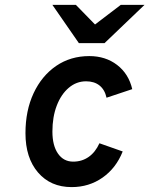

<svg xmlns="http://www.w3.org/2000/svg" viewBox="-20 -752 610 784"><path d="M272.5 12Q186.5 12 135.2 -47.8Q84 -107.5 84 -208Q84 -300.5 117.2 -371.5Q150.5 -442.5 209.2 -482.8Q268 -523 344.5 -523Q411 -523 458.2 -486.8Q505.5 -450.5 520 -388L415 -353Q408 -385.5 386.5 -402.8Q365 -420 331.5 -420Q292 -420 260.8 -393.5Q229.5 -367 211.8 -320.8Q194 -274.5 194 -215Q194 -157.5 216.8 -124.8Q239.5 -92 279 -92Q314.5 -92 342 -111.2Q369.5 -130.5 386 -167L481 -133.5Q454 -65.5 398.8 -26.8Q343.5 12 272.5 12ZM302 -576 194 -732H290L368 -652L473 -732H570L407 -576Z"/></svg>

Font: Overpass SemiBold
Style: Italic
Weight: 600
Italic angle: -10°
Designer: Delve Withrington, Dave Bailey, Thomas Jockin
Foundry: Delve Fonts LLC
Version: Version 4.000